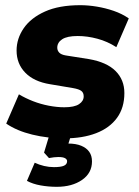

<svg xmlns="http://www.w3.org/2000/svg" viewBox="-20 -523 536 741"><path d="M229 11Q164 11 104.5 -3.5Q45 -18 4 -46L53 -159Q78 -144 107.5 -132.5Q137 -121 168.5 -115Q200 -109 228 -109Q267 -109 285 -121Q303 -133 303 -151Q303 -165 294 -172Q285 -179 262 -183L173 -198Q111 -208 77.5 -242.5Q44 -277 44 -328Q44 -374 71.5 -414Q99 -454 153.5 -478.5Q208 -503 290 -503Q320 -503 353.5 -497.5Q387 -492 419 -481Q451 -470 477 -452L429 -341Q395 -363 356 -373.5Q317 -384 280 -384Q239 -384 220 -371.5Q201 -359 201 -339Q201 -328 208.5 -320Q216 -312 234 -309L323 -295Q392 -283 426 -249Q460 -215 460 -164Q460 -107 431.5 -68Q403 -29 351 -9Q299 11 229 11ZM199 198Q167 198 136.5 192.5Q106 187 84 175L114 105Q131 113 150 117.5Q169 122 188 122Q215 122 227 116.5Q239 111 239 99Q239 92 231 87.5Q223 83 205 83Q197 83 188.5 84Q180 85 169 87L150 66L176 -20H260L236 57L197 40Q208 35 220.5 33Q233 31 243 31Q273 31 293.5 39.5Q314 48 324.5 63Q335 78 335 100Q335 145 296.5 171.5Q258 198 199 198Z"/></svg>

Font: Nunito Sans 12pt ExtraLight 12pt Black
Style: Italic
Weight: 900
Italic angle: -9°
Version: Version 3.101;gftools[0.9.27]